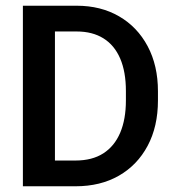

<svg xmlns="http://www.w3.org/2000/svg" viewBox="-20 -651 608 671"><path d="M532 -332V-300Q532 -209 496 -141.5Q460 -74 395.5 -37Q331 0 244 0H60V-631H248Q332 -631 396 -594Q460 -557 496 -489.5Q532 -422 532 -332ZM420 -300V-333Q420 -400 400 -446.5Q380 -493 341.5 -517Q303 -541 248 -541H172V-90H244Q302 -90 341 -115Q380 -140 400 -187Q420 -234 420 -300Z"/></svg>

Font: Placeholder Sans Medium
Style: Regular
Weight: 500
Designer: The Branx Europe S.L
Version: Version 1.006;Fontself Maker 3.5.7